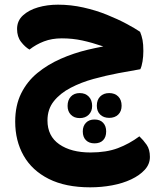

<svg xmlns="http://www.w3.org/2000/svg" viewBox="-20 -461 674 821"><path d="M228 -441Q283 -441 336.5 -429Q390 -417 437 -398Q484 -379 520.5 -359.5Q557 -340 579 -325Q586 -308 589.5 -290Q593 -272 593 -243Q593 -220 589.5 -198.5Q586 -177 580 -165Q538 -158 485.5 -148Q433 -138 380 -123.5Q327 -109 282 -85.5Q237 -62 210 -28Q183 6 183 54Q183 121 233.5 156Q284 191 367 191Q435 191 484 172.5Q533 154 576 122Q593 138 607 158Q621 178 621 210Q621 241 599 265Q577 289 541 306Q505 323 459.5 331.5Q414 340 366 340Q260 340 188.5 304Q117 268 81 204.5Q45 141 45 59Q45 -10 70.5 -61.5Q96 -113 140 -149Q184 -185 239.5 -209.5Q295 -234 356 -248.5Q417 -263 476 -271L518 -229Q464 -248 418.5 -263.5Q373 -279 331.5 -288Q290 -297 244 -297Q202 -297 168 -284Q134 -271 106 -249Q87 -260 70 -282Q53 -304 53 -337Q53 -372 78 -395Q103 -418 142.5 -429.5Q182 -441 228 -441ZM384 50Q408 50 421 64Q434 78 434 101Q434 125 421 138.5Q408 152 384 152Q361 152 347.5 138.5Q334 125 334 101Q334 78 347.5 64Q361 50 384 50ZM321 -63Q345 -63 359.5 -48Q374 -33 374 -8Q374 15 359.5 29.5Q345 44 321 44Q297 44 283 29.5Q269 15 269 -8Q269 -33 283 -48Q297 -63 321 -63ZM447 -63Q471 -63 485.5 -48.5Q500 -34 500 -9Q500 15 485.5 29Q471 43 447 43Q423 43 408.5 29Q394 15 394 -9Q394 -34 408.5 -48.5Q423 -63 447 -63Z"/></svg>

Font: Baloo Bhaijaan 2
Style: Bold
Weight: 700
Designer: Sanskriti Dholi, Noopur Datye and Ek Type
Foundry: Ek Type
Version: Version 1.701